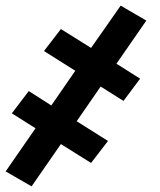

<svg xmlns="http://www.w3.org/2000/svg" viewBox="-49 -503 569 681"><path d="M63 158 -29 105 77 -48 -7 -101 53 -180 133 -129 218 -252 107 -322 167 -400 274 -333 379 -483 470 -430 364 -277 448 -224 389 -145 308 -196 223 -73 334 -3 274 75 167 8Z"/></svg>

Font: Iosevka Curly Heavy Oblique
Style: Regular
Weight: 900
Italic angle: -9°
Monospace: yes
Designer: Belleve Invis
Foundry: Belleve Invis
Version: Version 11.1.0; ttfautohint (v1.8.3)